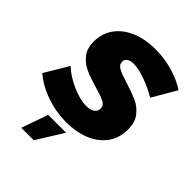

<svg xmlns="http://www.w3.org/2000/svg" viewBox="-287 -848 1218 1218"><g transform="rotate(45 322.0 -238.5)"><path d="M666 -635 572 -474Q520 -506 455 -529.5Q390 -553 347 -553Q318 -553 301.5 -542Q285 -531 285 -510Q285 -483 313 -468Q341 -453 401 -435Q468 -414 510.5 -395Q553 -376 584.5 -336.5Q616 -297 616 -233Q616 -153 574 -97.5Q532 -42 461.5 -14.5Q391 13 305 13Q215 13 127 -17.5Q39 -48 -22 -101L73 -260Q121 -214 194 -182Q267 -150 322 -150Q358 -150 378.5 -164Q399 -178 399 -204Q399 -231 371 -245.5Q343 -260 282 -277Q216 -296 173 -315Q130 -334 98.5 -372Q67 -410 67 -472Q67 -546 106.5 -601Q146 -656 217 -686Q288 -716 381 -716Q459 -716 535 -694Q611 -672 666 -635ZM192 60H352L241 239H129Z"/></g></svg>

Font: Gontserrat ExtraBold
Style: Italic
Weight: 800
Italic angle: -11.3°
Designer: Julieta Ulanovsky
Foundry: Julieta Ulanovsky
Version: Version 6.001